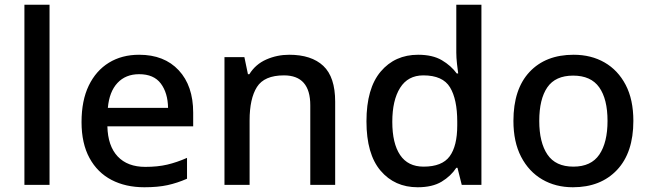

<svg xmlns="http://www.w3.org/2000/svg" viewBox="-20 -780 2743 810"><path d="M189 0H83V-760H189Z M567 -549Q673 -549 734 -483.5Q795 -418 795 -305V-247H433Q435 -164 476.5 -120Q518 -76 593 -76Q645 -76 685.5 -85.5Q726 -95 769 -114V-26Q728 -8 687 1Q646 10 589 10Q510 10 450.5 -21Q391 -52 357.5 -113.5Q324 -175 324 -265Q324 -356 354.5 -419Q385 -482 439.5 -515.5Q494 -549 567 -549ZM567 -467Q510 -467 475.5 -430Q441 -393 435 -325H689Q688 -388 658.5 -427.5Q629 -467 567 -467Z M1200 -549Q1294 -549 1344 -502Q1394 -455 1394 -351V0H1289V-336Q1289 -462 1178 -462Q1095 -462 1064 -413Q1033 -364 1033 -272V0H927V-539H1011L1026 -467H1032Q1058 -509 1103.5 -529Q1149 -549 1200 -549Z M1742 10Q1645 10 1585.5 -60Q1526 -130 1526 -268Q1526 -407 1586 -478Q1646 -549 1744 -549Q1805 -549 1844 -526Q1883 -503 1907 -470H1913Q1911 -483 1908 -510Q1905 -537 1905 -558V-760H2011V0H1928L1910 -72H1905Q1882 -37 1843 -13.5Q1804 10 1742 10ZM1767 -77Q1845 -77 1877 -120.5Q1909 -164 1909 -251V-267Q1909 -361 1878.5 -411.5Q1848 -462 1766 -462Q1701 -462 1668 -409.5Q1635 -357 1635 -266Q1635 -175 1668 -126Q1701 -77 1767 -77Z M2652 -270Q2652 -136 2583 -63Q2514 10 2397 10Q2324 10 2267.5 -23Q2211 -56 2178.5 -118.5Q2146 -181 2146 -270Q2146 -404 2214 -476.5Q2282 -549 2400 -549Q2474 -549 2530.5 -516.5Q2587 -484 2619.5 -422Q2652 -360 2652 -270ZM2255 -270Q2255 -179 2289.5 -128Q2324 -77 2399 -77Q2474 -77 2508.5 -128Q2543 -179 2543 -270Q2543 -362 2508 -411.5Q2473 -461 2398 -461Q2323 -461 2289 -411.5Q2255 -362 2255 -270Z"/></svg>

Font: Noto Sans Gurmukhi UI Medium
Style: Regular
Weight: 500
Designer: Jelle Bosma - Monotype Design Team
Foundry: Monotype Imaging Inc.
Version: Version 2.004; ttfautohint (v1.8.4.7-5d5b)